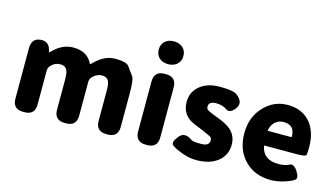

<svg xmlns="http://www.w3.org/2000/svg" viewBox="-93 -1153 2598 1489"><g transform="rotate(15 1206.0 -408.5)"><path d="M156 0Q72 0 72 -84V-487Q72 -569 143 -575Q215 -582 229 -502Q230 -497 231.5 -497Q233 -497 250 -514Q275 -539 308 -558Q353 -583 406 -583Q517 -583 560 -494Q562 -489 565 -493Q606 -534 641 -555Q688 -583 740 -583Q830 -583 851 -555Q876 -521 901 -486Q918 -462 918 -352V-84Q918 0 834 0H824Q740 0 740 -84V-330Q740 -388 725 -409.5Q710 -431 675 -431Q634 -431 601 -397Q584 -380 584 -356V-84Q584 0 500 0H490Q406 0 406 -84V-330Q406 -387 390.5 -409Q375 -431 340 -431Q298 -431 267 -398Q250 -380 250 -356V-84Q250 0 166 0Z M1141 0Q1057 0 1057 -84V-485Q1057 -569 1141 -569H1151Q1235 -569 1235 -485V-84Q1235 0 1151 0ZM1145.5 -648Q1101 -648 1074 -673Q1047 -698 1047 -739.5Q1047 -781 1074 -806Q1101 -831 1145.5 -831Q1190 -831 1217.5 -806Q1245 -781 1245 -739.5Q1245 -698 1217.5 -673Q1190 -648 1145.5 -648Z M1548 14Q1493 14 1433 -8Q1373 -30 1349 -49.5Q1325 -69 1367 -122Q1409 -176 1476 -126Q1488 -117 1553.5 -117Q1619 -117 1619 -162Q1619 -182 1605.5 -190Q1592 -198 1556 -213L1544 -219Q1506 -235 1468 -250Q1361 -293 1361 -403Q1361 -484 1421.5 -533.5Q1482 -583 1581 -583Q1689 -583 1719 -560Q1785 -509 1746 -456Q1706 -403 1671.5 -427.5Q1637 -452 1587 -452Q1527 -452 1527 -411Q1527 -391 1540 -383Q1553 -375 1588 -361L1635 -343Q1703 -317 1737 -286Q1785 -241 1785 -172Q1785 -90 1725 -40Q1661 14 1548 14Z M2146 14Q2019 14 1940 -65Q1856 -147 1856 -285Q1856 -418 1940 -503Q2018 -583 2126 -583Q2244 -583 2310 -504Q2370 -431 2370 -309Q2370 -260 2366 -246Q2362 -232 2285 -232H2033Q2028 -232 2029 -227Q2051 -122 2170 -122Q2229 -122 2258.5 -139.5Q2288 -157 2322 -106Q2355 -55 2330.5 -37.5Q2306 -20 2251.5 -3Q2197 14 2146 14ZM2026 -354Q2025 -349 2030 -349H2214Q2219 -349 2219 -354Q2219 -447 2129 -447Q2090 -447 2062 -422Q2034 -397 2026 -354Z"/></g></svg>

Font: Resource Han Rounded JP Heavy
Style: Regular
Weight: 900
Designer: Cyano Hao (round all glyphs); Ryoko NISHIZUKA 西塚涼子 (kana, bopomofo & ideographs); Paul D. Hunt (Latin, Greek & Cyrillic)
Foundry: Cyano Hao
Version: 0.990